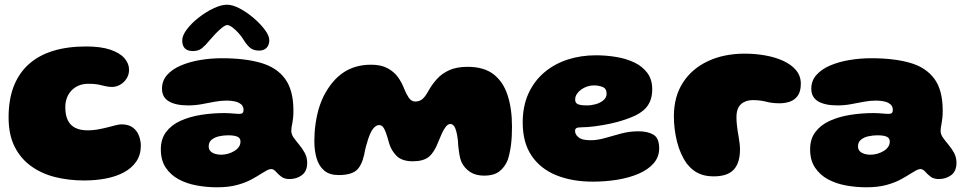

<svg xmlns="http://www.w3.org/2000/svg" viewBox="-20 -728 4120 816"><path d="M337.5 39Q273 39 215.2 24.8Q157.5 10.5 112.8 -21.5Q68 -53.5 42.2 -104.5Q16.5 -155.5 16.5 -229Q16.5 -304.5 38.2 -360.8Q60 -417 102.2 -455Q144.5 -493 205.8 -511.8Q267 -530.5 345.5 -530.5Q409 -530.5 449.2 -516.8Q489.5 -503 509 -480.5Q528.5 -458 528.5 -431.5Q528.5 -411 518 -394.2Q507.5 -377.5 490.8 -368Q474 -358.5 456 -358.5Q440.5 -358.5 427.2 -362Q414 -365.5 397.5 -368.8Q381 -372 355.5 -372Q334 -372 316.2 -365Q298.5 -358 285.2 -344.8Q272 -331.5 264.8 -313.2Q257.5 -295 257.5 -272.5Q257.5 -237.5 268.8 -215.8Q280 -194 301.2 -184Q322.5 -174 353 -174Q374.5 -174 395.5 -177.8Q416.5 -181.5 436 -186.5Q455.5 -191.5 471 -195.5Q486.5 -199.5 496 -199.5Q527.5 -199.5 545.5 -185.2Q563.5 -171 571 -150Q578.5 -129 578.5 -109Q578.5 -70 559.5 -42Q540.5 -14 507.5 4Q474.5 22 430.8 30.5Q387 39 337.5 39Z M902 68Q858.5 68 816 60.2Q773.5 52.5 739.2 34Q705 15.5 684.2 -15.8Q663.5 -47 663.5 -93.5Q663.5 -137.5 686 -167.2Q708.5 -197 747 -214.5Q785.5 -232 834.2 -239.8Q883 -247.5 935.5 -247.5Q947.5 -247.5 959.2 -246.5Q971 -245.5 981 -244.8Q991 -244 996.5 -244Q1007 -244 1011 -248Q1015 -252 1015 -260.5Q1015 -266.5 1013.5 -271.2Q1012 -276 1009 -280.2Q1006 -284.5 1001.5 -287Q992.5 -294 977 -297.2Q961.5 -300.5 943 -300.5Q918.5 -300.5 891.8 -295.5Q865 -290.5 837 -285.2Q809 -280 779.5 -280Q727 -280 697.8 -297.2Q668.5 -314.5 668.5 -351Q668.5 -385 690.2 -409.5Q712 -434 749 -449.8Q786 -465.5 831.2 -473Q876.5 -480.5 923 -480.5Q1020.5 -480.5 1088.2 -461Q1156 -441.5 1191.5 -393.2Q1227 -345 1227 -258.5Q1227 -241 1225.8 -228Q1224.5 -215 1222.5 -205Q1220.5 -195 1219.2 -187.2Q1218 -179.5 1218 -172Q1218 -157.5 1228 -143.2Q1238 -129 1251.5 -113Q1265 -97 1275.2 -78.2Q1285.5 -59.5 1285.5 -36Q1285.5 -0.5 1263.2 16.2Q1241 33 1210.5 33Q1188.5 33 1175 22.5Q1161.5 12 1152.2 1.2Q1143 -9.5 1132 -9.5Q1124.5 -9.5 1114.2 -4Q1104 1.5 1090.5 10Q1074.5 20.5 1049.5 34.2Q1024.5 48 988.2 58Q952 68 902 68ZM919.5 -70.5Q934.5 -70.5 948.8 -74.5Q963 -78.5 975.2 -85.8Q987.5 -93 994.8 -103.2Q1002 -113.5 1002 -126Q1002 -137 995.5 -142.8Q989 -148.5 977 -150.8Q965 -153 950 -153Q930.5 -153 911.2 -148.8Q892 -144.5 879.5 -134.2Q867 -124 867 -106Q867 -93 874.5 -85.5Q882 -78 893.8 -74.2Q905.5 -70.5 919.5 -70.5ZM799.5 -511Q754.5 -511 754.5 -556.5Q754.5 -577 774 -603Q793.5 -629 823.8 -652.8Q854 -676.5 886.8 -692.2Q919.5 -708 945.5 -708Q968.5 -708 999.2 -691.8Q1030 -675.5 1058.5 -651Q1087 -626.5 1105.8 -601.2Q1124.5 -576 1124.5 -557.5Q1124.5 -536.5 1113 -524.8Q1101.5 -513 1081.5 -513Q1056 -513 1041.8 -525.8Q1027.5 -538.5 1014.5 -560Q1006.5 -573.5 993.5 -587.8Q980.5 -602 967.5 -611.8Q954.5 -621.5 946 -621.5Q938 -621.5 924.2 -610.8Q910.5 -600 896 -584.8Q881.5 -569.5 870.5 -556.5Q854.5 -536.5 839.2 -523.8Q824 -511 799.5 -511Z M1419 16Q1380.5 16 1358 -3Q1335.5 -22 1325.8 -54.5Q1316 -87 1316 -128.5Q1316 -146 1317.2 -165.2Q1318.5 -184.5 1321.5 -204.5Q1324.5 -224.5 1329 -244.2Q1333.5 -264 1340.2 -283Q1347 -302 1355.5 -319.5Q1391 -388 1440.5 -420.5Q1490 -453 1557 -453Q1599.5 -453 1627.2 -438Q1655 -423 1671.8 -399.5Q1688.5 -376 1698 -350Q1706.5 -328.5 1717.5 -312.5Q1728.5 -296.5 1744.5 -296.5Q1762.5 -296.5 1774.8 -306.5Q1787 -316.5 1801.5 -343Q1816.5 -369.5 1837.2 -392.5Q1858 -415.5 1889.5 -429.8Q1921 -444 1967.5 -444Q2037 -444 2078 -412Q2119 -380 2137.5 -322.8Q2156 -265.5 2156 -190Q2156 -170 2155 -150.5Q2154 -131 2151.8 -113Q2149.5 -95 2146 -78.8Q2142.5 -62.5 2138 -48.5Q2125 -16.5 2101.5 1Q2078 18.5 2038 18.5Q2001.5 18.5 1977.5 2.5Q1953.5 -13.5 1941 -40Q1938 -47 1936 -54.8Q1934 -62.5 1932.5 -71.5Q1931 -80.5 1929.8 -89.8Q1928.5 -99 1927.5 -109.5Q1926.5 -120 1926 -131.5Q1923.5 -154.5 1919.2 -170Q1915 -185.5 1908.8 -193.2Q1902.5 -201 1894 -201Q1884 -201 1875 -189.8Q1866 -178.5 1858 -161Q1850 -143.5 1842.5 -124.5Q1825.5 -80 1802.2 -61.2Q1779 -42.5 1734.5 -42.5Q1688.5 -42.5 1665.5 -65.5Q1642.5 -88.5 1633.5 -120Q1626.5 -146 1620.5 -163Q1614.5 -180 1607.8 -188.2Q1601 -196.5 1591 -196.5Q1582.5 -196.5 1573.2 -188.8Q1564 -181 1556 -165.5Q1549.5 -151.5 1544.2 -135.8Q1539 -120 1534.8 -103.5Q1530.5 -87 1528 -71.5Q1517 -22.5 1493.8 -3.2Q1470.5 16 1419 16Z M2499.5 44Q2411.5 44 2344.2 16.8Q2277 -10.5 2239.2 -66.2Q2201.5 -122 2201.5 -207Q2201.5 -277 2225.8 -330.2Q2250 -383.5 2293 -420Q2336 -456.5 2392.2 -474.8Q2448.5 -493 2512.5 -493Q2556 -493 2598.5 -486Q2641 -479 2675.8 -462.5Q2710.5 -446 2731.2 -418Q2752 -390 2752 -349Q2752 -318.5 2742.5 -296.8Q2733 -275 2715.8 -260.2Q2698.5 -245.5 2676.2 -235.2Q2654 -225 2628 -217Q2606.5 -209.5 2573.8 -202.5Q2541 -195.5 2508 -191.2Q2475 -187 2452 -187Q2436.5 -187 2430.2 -183.8Q2424 -180.5 2424 -171.5Q2424 -165 2427 -158.5Q2430 -152 2436.5 -146.5Q2445.5 -138 2459 -135Q2472.5 -132 2490.5 -132Q2519 -132 2551.8 -141.5Q2584.5 -151 2620 -160.5Q2655.5 -170 2693.5 -170Q2733 -170 2757.2 -155.5Q2781.5 -141 2781.5 -97.5Q2781.5 -61 2758 -34Q2734.5 -7 2694.5 10.2Q2654.5 27.5 2604 35.8Q2553.5 44 2499.5 44ZM2475 -280Q2492.5 -280 2511.8 -285.2Q2531 -290.5 2544.5 -301.8Q2558 -313 2558 -330Q2558 -351.5 2541.5 -358.2Q2525 -365 2503 -365Q2489 -365 2475 -360.2Q2461 -355.5 2449.8 -347.2Q2438.5 -339 2431.5 -328.2Q2424.5 -317.5 2424.5 -305Q2424.5 -294 2430.5 -288.8Q2436.5 -283.5 2448 -281.8Q2459.5 -280 2475 -280Z M3013.5 21.5Q2986 21.5 2964.8 14.8Q2943.5 8 2927.5 -4.2Q2911.5 -16.5 2898.5 -33Q2885 -52 2874.8 -75Q2864.5 -98 2857.8 -124.2Q2851 -150.5 2847.5 -178.2Q2844 -206 2844 -233.5Q2844 -317.5 2882.5 -377Q2921 -436.5 2989 -468.2Q3057 -500 3145.5 -500Q3189.5 -500 3232 -492.5Q3274.5 -485 3308.5 -469.5Q3342.5 -454 3363 -429.8Q3383.5 -405.5 3383.5 -372Q3383.5 -339.5 3370.5 -321.2Q3357.5 -303 3336.8 -296Q3316 -289 3294 -289Q3261.5 -289 3236.2 -295.8Q3211 -302.5 3179 -302.5Q3148.5 -302.5 3129.2 -285.2Q3110 -268 3110 -230Q3110 -214.5 3111.5 -199.5Q3113 -184.5 3115.2 -170.5Q3117.5 -156.5 3119.8 -143Q3122 -129.5 3123.5 -117Q3125 -104.5 3125 -93Q3125 -36 3098.5 -7.2Q3072 21.5 3013.5 21.5Z M3661.5 68Q3618 68 3575.5 60.2Q3533 52.5 3498.8 34Q3464.5 15.5 3443.8 -15.8Q3423 -47 3423 -93.5Q3423 -137.5 3445.5 -167.2Q3468 -197 3506.5 -214.5Q3545 -232 3593.8 -239.8Q3642.5 -247.5 3695 -247.5Q3707 -247.5 3718.8 -246.5Q3730.5 -245.5 3740.5 -244.8Q3750.5 -244 3756 -244Q3766.5 -244 3770.5 -248Q3774.5 -252 3774.5 -260.5Q3774.5 -266.5 3773 -271.2Q3771.5 -276 3768.5 -280.2Q3765.5 -284.5 3761 -287Q3752 -294 3736.5 -297.2Q3721 -300.5 3702.5 -300.5Q3678 -300.5 3651.2 -295.5Q3624.5 -290.5 3596.5 -285.2Q3568.5 -280 3539 -280Q3486.5 -280 3457.2 -297.2Q3428 -314.5 3428 -351Q3428 -385 3449.8 -409.5Q3471.5 -434 3508.5 -449.8Q3545.5 -465.5 3590.8 -473Q3636 -480.5 3682.5 -480.5Q3780 -480.5 3847.8 -461Q3915.5 -441.5 3951 -393.2Q3986.5 -345 3986.5 -258.5Q3986.5 -241 3985.2 -228Q3984 -215 3982 -205Q3980 -195 3978.8 -187.2Q3977.5 -179.5 3977.5 -172Q3977.5 -157.5 3987.5 -143.2Q3997.5 -129 4011 -113Q4024.5 -97 4034.8 -78.2Q4045 -59.5 4045 -36Q4045 -0.5 4022.8 16.2Q4000.5 33 3970 33Q3948 33 3934.5 22.5Q3921 12 3911.8 1.2Q3902.5 -9.5 3891.5 -9.5Q3884 -9.5 3873.8 -4Q3863.5 1.5 3850 10Q3834 20.5 3809 34.2Q3784 48 3747.8 58Q3711.5 68 3661.5 68ZM3679 -70.5Q3694 -70.5 3708.2 -74.5Q3722.5 -78.5 3734.8 -85.8Q3747 -93 3754.2 -103.2Q3761.5 -113.5 3761.5 -126Q3761.5 -137 3755 -142.8Q3748.5 -148.5 3736.5 -150.8Q3724.5 -153 3709.5 -153Q3690 -153 3670.8 -148.8Q3651.5 -144.5 3639 -134.2Q3626.5 -124 3626.5 -106Q3626.5 -93 3634 -85.5Q3641.5 -78 3653.2 -74.2Q3665 -70.5 3679 -70.5Z"/></svg>

Font: Gluten ExtraBold
Style: Regular
Weight: 800
Designer: Tyler Finck
Foundry: Etcetera Type Company
Version: Version 1.300